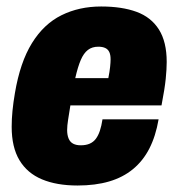

<svg xmlns="http://www.w3.org/2000/svg" viewBox="-20 -560 550 592"><path d="M219 12Q155 12 109.5 -7Q64 -26 40 -66Q16 -106 16 -169Q16 -193 18.5 -218.5Q21 -244 26 -273Q42 -368 78.5 -427Q115 -486 169.5 -513Q224 -540 292 -540Q356 -540 401 -523.5Q446 -507 470 -469Q494 -431 494 -369Q494 -347 491 -317Q488 -287 478 -235H197Q193 -210 190 -191Q187 -172 187 -159Q187 -144 191.5 -133Q196 -122 205.5 -117Q215 -112 229 -112Q245 -112 256.5 -117Q268 -122 275.5 -132Q283 -142 288 -157Q293 -172 296 -192H469Q460 -140 440.5 -102Q421 -64 390 -38.5Q359 -13 316.5 -0.5Q274 12 219 12ZM212 -319H314Q318 -339 319.5 -353.5Q321 -368 321 -377Q321 -391 317 -399.5Q313 -408 304.5 -412Q296 -416 283 -416Q264 -416 251 -406Q238 -396 229 -375Q220 -354 212 -319Z"/></svg>

Font: Archivo Condensed Black
Style: Italic
Weight: 900
Width: 3
Italic angle: -10°
Designer: Hector Gatti
Foundry: Omnibus-Type
Version: Version 2.001